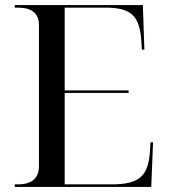

<svg xmlns="http://www.w3.org/2000/svg" viewBox="-20 -734 663 754"><path d="M38 0H574L581 -175H571L569 -142C563 -42 527 -10 419 -10H234V-369H485V-379H234V-704H394C495 -704 529 -672 535 -572L537 -539H547L541 -714H38V-704H51C105 -704 133 -681 133 -636V-82C133 -34 105 -10 51 -10H38Z"/></svg>

Font: Noto Serif Display
Style: Regular
Weight: 400
Designer: Monotype Design Team
Foundry: Monotype Imaging Inc.
Version: Version 2.009